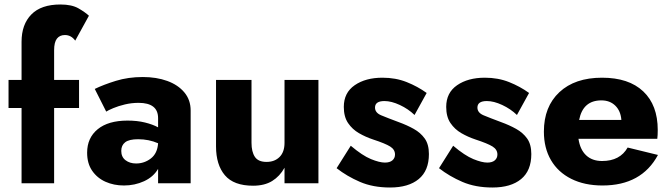

<svg xmlns="http://www.w3.org/2000/svg" viewBox="-20 -816 2983 855"><path d="M18 -460H76V-630Q76 -707 119.5 -751.5Q163 -796 249 -796Q300 -796 330 -778.5Q360 -761 376 -746L315 -635Q297 -660 269 -660Q246 -660 233.5 -644Q221 -628 221 -592V-460H332V-335H221V0H76V-335H18Z M453 -319 402 -420Q441 -439 496 -456Q551 -473 616 -473Q677 -473 725 -455.5Q773 -438 801 -404.5Q829 -371 829 -324V0H684V-64Q663 -28 621.5 -9Q580 10 532 10Q487 10 450 -6.5Q413 -23 390.5 -55.5Q368 -88 368 -136Q368 -202 415 -240.5Q462 -279 548 -279Q591 -279 625.5 -270.5Q660 -262 684 -249V-290Q684 -358 597 -358Q566 -358 536.5 -351Q507 -344 484.5 -334.5Q462 -325 453 -319ZM520 -144Q520 -117 539 -102.5Q558 -88 586 -88Q623 -88 652 -110.5Q681 -133 684 -178Q643 -196 595 -196Q555 -196 537.5 -182.5Q520 -169 520 -144Z M1100 -180Q1100 -140 1115 -117.5Q1130 -95 1167 -95Q1203 -95 1225 -117Q1247 -139 1247 -180V-460H1398V0H1247V-69Q1226 -31 1192 -10Q1158 11 1107 11Q1021 11 981.5 -35.5Q942 -82 942 -164V-460H1100Z M1542 -167Q1594 -123 1632 -107.5Q1670 -92 1694 -92Q1716 -92 1727.5 -102Q1739 -112 1739 -128Q1739 -150 1717.5 -163.5Q1696 -177 1641 -195Q1608 -206 1578.5 -223Q1549 -240 1530 -268Q1511 -296 1511 -340Q1511 -403 1559.5 -436.5Q1608 -470 1683 -470Q1742 -470 1791 -450.5Q1840 -431 1880 -402L1826 -304Q1798 -331 1760.5 -348.5Q1723 -366 1692 -366Q1650 -366 1650 -337Q1650 -314 1677.5 -302.5Q1705 -291 1756 -272Q1792 -259 1822.5 -242Q1853 -225 1871.5 -199Q1890 -173 1890 -130Q1890 -56 1844.5 -18.5Q1799 19 1717 19Q1641 19 1583 -6Q1525 -31 1479 -67Z M1998 -167Q2050 -123 2088 -107.5Q2126 -92 2150 -92Q2172 -92 2183.5 -102Q2195 -112 2195 -128Q2195 -150 2173.5 -163.5Q2152 -177 2097 -195Q2064 -206 2034.5 -223Q2005 -240 1986 -268Q1967 -296 1967 -340Q1967 -403 2015.5 -436.5Q2064 -470 2139 -470Q2198 -470 2247 -450.5Q2296 -431 2336 -402L2282 -304Q2254 -331 2216.5 -348.5Q2179 -366 2148 -366Q2106 -366 2106 -337Q2106 -314 2133.5 -302.5Q2161 -291 2212 -272Q2248 -259 2278.5 -242Q2309 -225 2327.5 -199Q2346 -173 2346 -130Q2346 -56 2300.5 -18.5Q2255 19 2173 19Q2097 19 2039 -6Q1981 -31 1935 -67Z M2663 10Q2583 10 2524 -19.5Q2465 -49 2433.5 -103Q2402 -157 2402 -230Q2402 -341 2471 -405.5Q2540 -470 2661 -470Q2780 -470 2844.5 -409Q2909 -348 2909 -237Q2909 -226 2908.5 -215.5Q2908 -205 2907 -198H2556Q2563 -150 2590 -124.5Q2617 -99 2661 -99Q2741 -99 2775 -159L2910 -126Q2837 10 2663 10ZM2658 -369Q2576 -369 2559 -282H2747Q2744 -322 2720 -345.5Q2696 -369 2658 -369Z"/></svg>

Font: Jost*
Style: Bold
Weight: 700
Version: Version 3.7